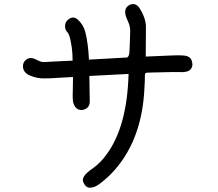

<svg xmlns="http://www.w3.org/2000/svg" viewBox="-20 -832 1040 918"><path d="M871.1 -564.5Q893.6 -558.6 898.4 -536.1Q904.3 -511.7 887.7 -497.1Q874 -485.4 837.9 -487.3Q816.4 -488.3 710 -485.4Q701.2 -484.4 682.6 -484.4Q672.9 -484.4 672.9 -472.7Q672.9 -448.2 670.9 -417Q661.1 -171.9 530.3 -21.5Q516.6 -5.9 499.5 10.7Q482.4 27.3 456.5 46.9Q430.7 66.4 408.2 65.4Q388.7 64.5 377.9 38.1Q367.2 10.7 422.9 -26.4Q462.9 -55.7 490.2 -94.7Q587.9 -227.5 594.7 -478.5L407.2 -468.8Q409.2 -386.7 409.2 -345.7Q409.2 -323.2 391.6 -312.5Q374 -301.8 354.5 -308.6Q338.9 -315.4 331.1 -337.9Q326.2 -351.6 328.1 -400.4Q329.1 -459 329.1 -463.9Q318.4 -463.9 267.6 -460.4Q216.8 -457 189.5 -457Q155.3 -457 122.6 -471.2Q89.8 -485.4 89.8 -515.6Q89.8 -534.2 104 -545.9Q118.2 -557.6 135.7 -553.7Q144.5 -551.8 160.6 -543.5Q176.8 -535.2 189.5 -535.2Q199.2 -535.2 280.3 -540Q311.5 -542 327.1 -542Q327.1 -547.9 326.7 -558.6Q326.2 -569.3 326.2 -574.2Q324.2 -604.5 319.3 -627.9Q312.5 -668 301.8 -678.7Q291 -689.5 291 -706.5Q291 -723.6 301.8 -734.4Q328.1 -760.7 353.5 -736.8Q378.9 -712.9 387.7 -679.7Q401.4 -627 405.3 -546.9L578.1 -556.6Q585 -556.6 585.9 -556.6Q595.7 -558.6 598.6 -579.1Q599.6 -585.9 599.6 -600.1Q599.6 -614.3 600.6 -621.1Q600.6 -641.6 602.5 -680.7Q603.5 -706.1 590.8 -732.4Q561.5 -791 601.6 -809.6Q630.9 -820.3 648.4 -791Q678.7 -742.2 677.7 -700.2L676.8 -561.5L791 -566.4Q854.5 -569.3 871.1 -564.5Z"/></svg>

Font: irohamaru Regular
Style: Regular
Weight: 400
Designer: [Source Han Sans]
Ryoko NISHIZUKA  (kana & ideographs); Paul D. Hunt (Latin, Greek & Cyrillic); Wenlong ZHANG  (bopomofo
Version: Version 1.00